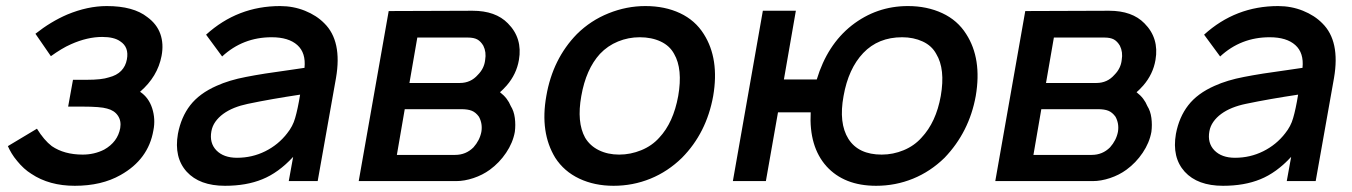

<svg xmlns="http://www.w3.org/2000/svg" viewBox="-20 -598 4466 634"><path d="M202 -550Q269.5 -578 332.5 -578Q420.5 -578 466.5 -541.5Q498 -518.5 509.5 -485.8Q521 -453 513.5 -413.5Q500.5 -345 442.5 -295Q471 -276 482.5 -240.5Q494 -204.5 486.5 -167.5Q470 -71.5 378 -20Q315.5 15.5 227 15.5Q142.5 15.5 83.5 -24Q58.5 -39.5 37 -66Q26 -79 18.5 -91.5Q11 -104 6 -115.5L102 -173Q125.5 -135 151 -115.5Q192 -87.5 253 -87.5Q291.5 -87.5 324 -104Q368.5 -129 377 -175Q381 -199 369.2 -216.2Q357.5 -233.5 333.5 -239.5Q312.5 -246 251 -246H205L221 -334.5H266.5Q316 -334.5 339.5 -342.5Q365.5 -349 380.2 -364.2Q395 -379.5 399 -402Q406.5 -442.5 377 -461.5Q357 -476 317.5 -476Q268.5 -476 214.5 -452Q198.5 -445 182 -435Q165.5 -425 148 -412.5L97 -486.5Q147.5 -526.5 202 -550Z M933.5 0 948 -80Q899.5 -27.5 846 -6Q793.5 15.5 723 15.5Q639 15.5 596.5 -31Q554 -78 567.5 -156Q578 -211.5 608.2 -250.5Q638.5 -289.5 695 -314.5Q737 -333.5 792.5 -344Q848.5 -355 934.5 -366.5L985.5 -374Q990.5 -423.5 961.8 -449.2Q933 -475 877 -475Q782 -475 713.5 -411.5L660.5 -483.5Q764.5 -578 905 -578Q948.5 -578 987 -562.5Q1025.5 -547 1051 -521Q1110.5 -462.5 1089.5 -340.5L1029 0ZM971 -285.5Q924.5 -278.5 881.5 -271Q838.5 -263.5 798 -255Q774 -250 753.5 -241.8Q733 -233.5 717.2 -222Q701.5 -210.5 691.2 -196Q681 -181.5 678 -164.5Q671 -126 694.5 -101.5Q718.5 -77 762.5 -77Q812.5 -77 855.8 -98.5Q899 -120 928 -157.5Q947 -181 954.5 -208Q963 -236.5 971 -285.5Z M1540.5 -562.5Q1616.5 -562.5 1657 -521Q1706 -472 1693.5 -400Q1685.5 -353 1653 -315.5Q1646.5 -308.5 1641.2 -303Q1636 -297.5 1631 -293.5Q1644 -283.5 1652.8 -272Q1661.5 -260.5 1666.5 -248Q1677 -231.5 1680 -208.5Q1683 -185.5 1680 -162.5Q1673.5 -126.5 1651.2 -93.5Q1629 -60.5 1597.5 -37.5Q1573.5 -20 1543.5 -10Q1513.5 0 1486 0H1164.5L1263.5 -561.5ZM1332 -324H1498.5Q1534.5 -324 1558 -351Q1579 -372 1582 -400Q1586.5 -426 1576 -447Q1567.5 -461.5 1556 -467.8Q1544.5 -474 1525 -474H1358ZM1290.5 -86.5H1483Q1518.5 -86.5 1543.5 -111.5Q1564 -134.5 1569.5 -162.5Q1574 -189.5 1561.5 -212.5Q1551 -227 1538 -232.2Q1525 -237.5 1503 -237.5H1316.5Z M1813.5 -77Q1762.5 -160.5 1784 -281Q1805 -403.5 1885 -485.5Q1930.5 -530.5 1989.8 -554.2Q2049 -578 2111 -578Q2175.5 -578 2225.5 -554.5Q2275.5 -531 2304 -485.5Q2356 -403.5 2335 -281Q2313 -159 2232 -77Q2185.5 -31.5 2127.8 -8Q2070 15.5 2006 15.5Q1943 15.5 1892.8 -8.2Q1842.5 -32 1813.5 -77ZM2206 -420Q2191.5 -447 2161.5 -461Q2131.5 -475 2092.5 -475Q2055 -475 2020.8 -461Q1986.5 -447 1961 -420Q1915 -369.5 1899.5 -281Q1884 -194.5 1912 -143.5Q1928 -116.5 1957.5 -102Q1987 -87.5 2024.5 -87.5Q2062 -87.5 2097.5 -102Q2133 -116.5 2157 -143.5Q2203.5 -193 2219.5 -281Q2235 -370 2206 -420Z M3202 -281Q3180.5 -162 3099 -77Q3052.5 -31.5 2994.8 -8Q2937 15.5 2873 15.5Q2767.5 15.5 2709 -49Q2651 -114 2657 -227H2549L2509 0H2400L2499 -562.5H2608L2568.5 -335.5H2677Q2711.5 -450 2792.5 -514Q2874.5 -578 2978 -578Q3041 -578 3091.5 -554.5Q3142 -531 3170.5 -485.5Q3223 -404 3202 -281ZM3086.5 -281Q3102 -370 3071.5 -420Q3057 -447 3026.8 -461Q2996.5 -475 2959 -475Q2880 -475 2830.5 -423Q2781.5 -371.5 2765.5 -281Q2749 -191.5 2781.5 -139.5Q2814.5 -87.5 2891.5 -87.5Q2929 -87.5 2964 -102Q2999 -116.5 3023 -143.5Q3071 -194.5 3086.5 -281Z M3642.5 -562.5Q3718.5 -562.5 3759 -521Q3808 -472 3795.5 -400Q3787.5 -353 3755 -315.5Q3748.5 -308.5 3743.2 -303Q3738 -297.5 3733 -293.5Q3746 -283.5 3754.8 -272Q3763.5 -260.5 3768.5 -248Q3779 -231.5 3782 -208.5Q3785 -185.5 3782 -162.5Q3775.5 -126.5 3753.2 -93.5Q3731 -60.5 3699.5 -37.5Q3675.5 -20 3645.5 -10Q3615.5 0 3588 0H3266.5L3365.5 -561.5ZM3434 -324H3600.5Q3636.5 -324 3660 -351Q3681 -372 3684 -400Q3688.5 -426 3678 -447Q3669.5 -461.5 3658 -467.8Q3646.5 -474 3627 -474H3460ZM3392.5 -86.5H3585Q3620.5 -86.5 3645.5 -111.5Q3666 -134.5 3671.5 -162.5Q3676 -189.5 3663.5 -212.5Q3653 -227 3640 -232.2Q3627 -237.5 3605 -237.5H3418.5Z M4229 0 4243.5 -80Q4195 -27.5 4141.5 -6Q4089 15.5 4018.5 15.5Q3934.5 15.5 3892 -31Q3849.5 -78 3863 -156Q3873.5 -211.5 3903.8 -250.5Q3934 -289.5 3990.5 -314.5Q4032.5 -333.5 4088 -344Q4144 -355 4230 -366.5L4281 -374Q4286 -423.5 4257.2 -449.2Q4228.5 -475 4172.5 -475Q4077.5 -475 4009 -411.5L3956 -483.5Q4060 -578 4200.5 -578Q4244 -578 4282.5 -562.5Q4321 -547 4346.5 -521Q4406 -462.5 4385 -340.5L4324.5 0ZM4266.5 -285.5Q4220 -278.5 4177 -271Q4134 -263.5 4093.5 -255Q4069.5 -250 4049 -241.8Q4028.5 -233.5 4012.8 -222Q3997 -210.5 3986.8 -196Q3976.5 -181.5 3973.5 -164.5Q3966.5 -126 3990 -101.5Q4014 -77 4058 -77Q4108 -77 4151.2 -98.5Q4194.5 -120 4223.5 -157.5Q4242.5 -181 4250 -208Q4258.5 -236.5 4266.5 -285.5Z"/></svg>

Font: Russisch Sans SemiBold
Style: Italic
Weight: 600
Width: 4
Italic angle: -10°
Designer: Michael Sharanda (font) & Cristiano Sobral (main changes)
Foundry: Michael Sharanda
Version: Version 2.00;September 8, 2020;FontCreator 13.0.0.2681 64-bi